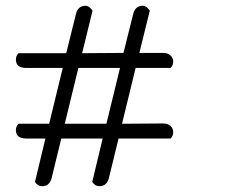

<svg xmlns="http://www.w3.org/2000/svg" viewBox="-20 -641 873 664"><path d="M570 -162H390L356 -23Q348 3 324 3Q308 3 299 -12L335 -162H192L158 -23Q150 3 126 3Q110 3 101 -12L137 -162H71Q35 -162 35 -191Q35 -204 44 -213H150L197 -406H71Q35 -406 35 -435Q35 -448 44 -457H209L243 -594Q250 -621 276 -621Q289 -621 300 -604L264 -457L407 -458L441 -594Q448 -621 474 -621Q487 -621 498 -604L462 -458H543Q560 -458 569.5 -449.5Q579 -441 579 -428Q579 -415 570 -406H449L402 -213L543 -214Q560 -214 569.5 -205.5Q579 -197 579 -184Q579 -171 570 -162ZM251 -406 204 -213H348L395 -406Z"/></svg>

Font: Sofia
Style: Regular
Weight: 400
Designer: Paula Nazal and Daniel Hernndez
Foundry: Paula Nazal, Daniel Hernndez
Version: Version 1.001